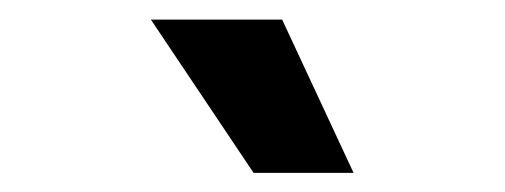

<svg xmlns="http://www.w3.org/2000/svg" viewBox="-20 -776 518 197"><path d="M134.8 -755.9H269.5L342.8 -598.6H240.2Z"/></svg>

Font: Pretendard
Style: Bold
Weight: 700
Designer: Base glyphs from Inter by Rasmus Andersson; Hangeul glyphs from Noto Sans CJK(Source Han Sans) by Jang Soo-young and Kan
Foundry: Kil Hyung-jin
Version: Version 1.309